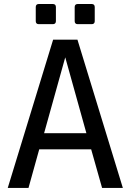

<svg xmlns="http://www.w3.org/2000/svg" viewBox="-20 -924 642 944"><path d="M170.4 -805.2H240.2C249.5 -805.2 254.9 -810.5 254.9 -819.8V-889.6C254.9 -898.9 249.5 -904.3 240.2 -904.3H170.4C161.1 -904.3 155.8 -898.9 155.8 -889.6V-819.8C155.8 -810.5 161.1 -805.2 170.4 -805.2ZM361.8 -805.2H431.2C440.4 -805.2 445.8 -810.5 445.8 -819.8V-889.6C445.8 -898.9 440.4 -904.3 431.2 -904.3H361.8C352.5 -904.3 347.2 -898.9 347.2 -889.6V-819.8C347.2 -810.5 352.5 -805.2 361.8 -805.2ZM18.1 0H120.1L172.9 -189.9H428.2L481.9 0H584L360.8 -729H241.2ZM196.8 -269 300.8 -642.1 404.8 -269Z"/></svg>

Font: Hack
Style: Regular
Weight: 400
Monospace: yes
Designer: Christopher Simpkins
Foundry: Christopher Simpkins
Version: Version 2.010